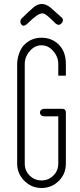

<svg xmlns="http://www.w3.org/2000/svg" viewBox="-20 -933 399 962"><path d="M289 -817Q277 -802 260 -814Q216 -858 204 -863Q198 -866 192 -866Q169 -866 120 -817Q101 -798 90 -807Q76 -821 86 -838Q120 -872 150 -898Q190 -929 232 -896Q252 -879 286 -848Q303 -835 289 -817ZM272 -554V-612Q272 -648 247 -677Q222 -706 188 -706Q154 -706 129 -677Q104 -648 104 -612V-113Q104 -78 128.5 -53.5Q153 -29 188 -29Q223 -29 247.5 -53.5Q272 -78 272 -113V-350H204Q189 -350 183 -359.5Q177 -369 183 -378.5Q189 -388 204 -388H272H291Q310 -388 310 -369V-113Q310 -62 275 -27Q239 9 188 9Q138 9 102 -27Q66 -63 66 -113V-612Q66 -638 76 -665.5Q86 -693 102 -709Q137 -744 188 -744Q240 -744 275 -709Q310 -674 310 -612V-554Z"/></svg>

Font: Aaram
Style: Regular
Weight: 400
Designer: Tharique Azeez
Foundry: Tharique Azeez
Version: Version 1.7